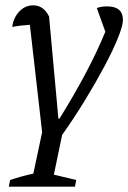

<svg xmlns="http://www.w3.org/2000/svg" viewBox="-20 -507 481 720"><path d="M13 193 18 168Q59 154 105 144L138 -11L92 -414Q57 -412 26 -406Q30 -440 52 -463.5Q74 -487 104 -487Q144 -487 164 -445L199 -62H203Q317 -246 375 -388L343 -477Q352 -480 360.5 -481.5Q369 -483 382 -483Q441 -483 441 -432Q441 -411 422.5 -365Q404 -319 371.5 -258Q339 -197 298 -130Q257 -63 213 -1L182 148L266 168L261 193Z"/></svg>

Font: Piazzolla
Style: Italic
Weight: 400
Italic angle: -11.3°
Designer: Juan Pablo del Peral
Foundry: Huerta Tipografica
Version: Version 1.330